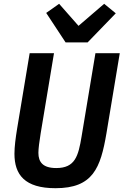

<svg xmlns="http://www.w3.org/2000/svg" viewBox="-20 -978 650 1010"><path d="M136 -698 70 -301C62 -252 56 -206 56 -169C56 -59 110 12 272 12C469 12 509 -94 540 -277L610 -698H482L409 -259C392 -157 375 -94 276 -94C206 -94 182 -125 182 -174C182 -196 187 -234 194 -277L264 -698ZM441 -755 589 -908 528 -958 393 -842 291 -958 223 -910 325 -755Z"/></svg>

Font: IBM Plex Mono SmBld
Style: Italic
Weight: 600
Italic angle: -9.5°
Monospace: yes
Designer: Mike Abbink, Paul van der Laan, Pieter van Rosmalen
Foundry: Bold Monday
Version: Version 2.004